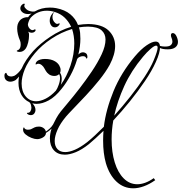

<svg xmlns="http://www.w3.org/2000/svg" viewBox="-20 -797 983 1039"><path d="M701 222Q649 222 610.5 186Q572 150 553 86Q538 33 538 -36Q538 -49 538.5 -62.5Q539 -76 540 -89Q517 -67 497 -48.5Q477 -30 461 -17Q423 13 390 26.5Q357 40 331 40Q293 40 271.5 16Q250 -8 250 -48Q250 -73 259 -101Q245 -87 229 -78Q228 -62 212 -53Q196 -44 181 -44Q168 -44 150 -51Q132 -58 118.5 -69.5Q105 -81 105 -94V-97Q105 -106 110 -108Q112 -101 118 -98Q124 -95 131 -95Q144 -95 152 -100Q159 -104 168 -108Q177 -112 191 -112Q204 -112 215 -104.5Q226 -97 228 -85Q236 -90 247.5 -100Q259 -110 267 -123Q275 -140 285 -158Q295 -176 309 -194Q320 -208 348 -241Q376 -274 410 -318Q444 -362 476.5 -410Q509 -458 530 -503Q551 -548 551 -583Q551 -614 529.5 -633Q508 -652 457 -653Q445 -653 432.5 -652Q420 -651 407 -649Q412 -635 413.5 -619.5Q415 -604 415 -587Q415 -548 404 -502Q416 -514 429 -514Q435 -514 441 -511Q448 -508 450.5 -502Q453 -496 453 -490Q453 -483 450.5 -480.5Q448 -478 445 -485Q442 -493 428 -493Q419 -493 409 -488Q399 -483 396 -473V-472Q383 -429 361 -388.5Q339 -348 313 -316Q279 -273 244 -254Q209 -235 178 -235Q166 -235 155 -238Q172 -221 172 -202Q172 -191 164 -181Q157 -174 147 -174Q136 -174 128.5 -180.5Q121 -187 133 -187Q140 -187 145 -195.5Q150 -204 150 -214Q150 -219 148 -228Q146 -237 139 -244Q112 -256 96 -283.5Q80 -311 80 -349Q80 -365 83 -383Q74 -372 65 -364Q50 -355 36 -355Q23 -355 13.5 -363Q4 -371 4 -387Q4 -398 9.5 -401.5Q15 -405 16 -398Q21 -383 42 -383Q46 -383 50 -384.5Q54 -386 58 -387Q66 -391 77.5 -402Q89 -413 97 -426Q107 -449 122.5 -472.5Q138 -496 160 -521Q198 -562 252 -598Q306 -634 365 -652Q352 -680 330.5 -701Q309 -722 277 -732Q256 -739 233 -739Q208 -739 185.5 -729.5Q163 -720 146 -701Q136 -688 131 -666Q131 -654 139 -644Q147 -634 156 -634Q161 -634 165 -637Q166 -638 168 -638Q176 -638 171 -629Q164 -620 152 -620H149Q141 -620 133 -626Q135 -622 135 -620Q137 -617 137 -612Q137 -607 137 -602Q137 -587 132.5 -567.5Q128 -548 119 -534Q106 -516 86 -516Q83 -516 80 -516.5Q77 -517 74 -518Q70 -520 70 -521Q70 -523 81 -528Q92 -536 92 -557Q92 -570 88 -578Q81 -594 77 -611Q73 -628 73 -643Q73 -656 76 -666Q84 -688 100 -696.5Q116 -705 132 -704Q136 -710 141 -715Q146 -720 151 -724Q142 -721 132 -721Q113 -721 101.5 -730.5Q90 -740 90 -752Q90 -764 101 -773Q107 -778 111.5 -777Q116 -776 113 -771Q109 -764 115 -755.5Q121 -747 131 -741Q137 -738 147.5 -735.5Q158 -733 168 -735Q204 -756 250 -756Q268 -756 284 -753Q331 -744 360 -720Q389 -696 402 -662Q416 -664 430 -665.5Q444 -667 458 -667Q532 -666 567.5 -632Q603 -598 603 -548Q603 -502 574 -447Q552 -407 517 -363.5Q482 -320 444.5 -280Q407 -240 377.5 -209.5Q348 -179 337 -166Q306 -129 291 -94.5Q276 -60 276 -34Q276 -6 291 10Q306 26 333 26Q356 26 386 13Q416 0 452 -28Q472 -44 494.5 -65Q517 -86 542 -111Q553 -203 594 -303Q635 -403 710 -492Q743 -531 773 -551.5Q803 -572 822 -572Q846 -572 846 -541Q846 -528 840.5 -507.5Q835 -487 823 -461Q802 -414 764.5 -358.5Q727 -303 682.5 -248Q638 -193 593 -145Q584 -93 584 -43Q584 27 601 82Q618 137 649.5 168.5Q681 200 723 200Q743 200 765.5 192Q788 184 812 167L820 178Q789 200 758.5 211Q728 222 701 222ZM277 -649Q264 -649 256.5 -660Q249 -671 249 -685Q249 -706 263 -723Q267 -728 272 -731Q277 -734 273 -730Q268 -725 266 -718.5Q264 -712 264 -706Q264 -695 267 -689Q271 -679 279.5 -672Q288 -665 295 -669Q304 -673 303 -667.5Q302 -662 294.5 -655.5Q287 -649 277 -649ZM176 -249Q199 -249 227 -263Q255 -277 283 -307Q283 -308 283.5 -308.5Q284 -309 284 -309Q290 -317 297.5 -337.5Q305 -358 305 -376Q305 -388 300 -396Q290 -386 274 -386Q259 -386 246 -394Q234 -403 228.5 -412.5Q223 -422 219 -429Q215 -437 206 -444.5Q197 -452 187 -452Q179 -452 174 -447Q174 -448 173.5 -449Q173 -450 173 -452Q173 -457 178 -463Q185 -471 197.5 -474.5Q210 -478 223 -478Q257 -478 278 -465Q293 -456 300.5 -443Q308 -430 308 -418Q308 -409 305 -403Q314 -390 314 -370Q314 -356 309 -338Q341 -382 361.5 -442.5Q382 -503 382 -562Q382 -604 370 -640Q312 -623 258.5 -587.5Q205 -552 169 -509Q131 -464 114 -422Q97 -380 97 -345Q97 -302 119 -275.5Q141 -249 176 -249ZM598 -171Q643 -221 686 -275.5Q729 -330 762 -380.5Q795 -431 811 -469Q833 -522 833 -539Q833 -550 825 -550Q815 -550 794.5 -532Q774 -514 754 -490Q690 -414 652.5 -331.5Q615 -249 598 -171ZM888 -530Q873 -530 862.5 -532Q852 -534 844 -538Q836 -541 836 -545Q836 -551 844 -549Q850 -547 858 -546Q866 -545 873 -545Q896 -545 904.5 -553Q913 -561 913 -572Q913 -581 908 -593Q907 -595 906 -598.5Q905 -602 905 -606Q905 -618 915 -618Q926 -618 934 -603Q943 -585 943 -570Q943 -552 929 -541Q915 -530 888 -530Z"/></svg>

Font: Fleur De Leah
Style: Regular
Weight: 400
Designer: Robert E. Leuschke
Foundry: Robert E. Leuschke
Version: Version 1.010; ttfautohint (v1.8.3)